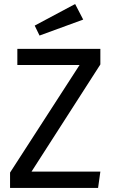

<svg xmlns="http://www.w3.org/2000/svg" viewBox="-20 -931 562 951"><path d="M352.1 -911.1 392.1 -834 175.8 -754.9 151.9 -804.2ZM477.1 -689V-611.8L136.2 -81.1H477.1L465.8 0H29.8V-76.2L374 -608.9H65.9V-689Z"/></svg>

Font: FiraGO
Style: Regular
Weight: 400
Designer: bBox Type
Foundry: bBox Type GmbH
Version: Version 1.001;PS 001.001;hotconv 1.0.88;makeotf.lib2.5.64775